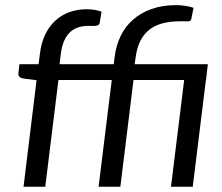

<svg xmlns="http://www.w3.org/2000/svg" viewBox="-20 -713 848 733"><path d="M69.8 0 119.6 -406.7 70.3 -413.1Q60.5 -414.6 54.9 -419.4Q49.3 -424.3 50.3 -434.1L54.2 -467.8H127.4L132.3 -507.3Q137.2 -548.3 152.1 -580.1Q167 -611.8 190.4 -633.5Q213.9 -655.3 244.6 -666.5Q275.4 -677.7 312 -677.7Q327.1 -677.7 341.1 -675.3Q355 -672.9 367.7 -668.5L360.8 -627Q359.9 -621.1 356.4 -618.4Q353 -615.7 347.7 -614.7Q342.3 -613.8 334.7 -614Q327.1 -614.3 317.9 -614.3Q296.9 -614.3 279.1 -608.6Q261.2 -603 247.6 -590.3Q233.9 -577.6 224.6 -556.6Q215.3 -535.6 211.9 -504.9L207.5 -467.8H414.1L417.5 -494.6Q422.9 -538.6 440.4 -575.2Q458 -611.8 487.8 -637.9Q517.6 -664.1 558.8 -678.7Q600.1 -693.4 652.3 -693.4Q669.4 -693.4 687.7 -690.7Q706.1 -688 718.8 -683.1L710.4 -640.6Q708.5 -631.3 698 -631.6Q687.5 -631.8 668.9 -631.8Q628.4 -631.8 598.1 -623.3Q567.9 -614.7 547.1 -597.2Q526.4 -579.6 514.2 -553.5Q502 -527.3 497.6 -492.2L494.1 -467.8H773.4L766.6 -407.7H766.1L715.8 0H632.8L683.1 -407.7H489.7L439.5 0H356.4L406.7 -407.7H203.1L152.8 0Z"/></svg>

Font: Carlito
Style: Italic
Weight: 400
Italic angle: -7°
Designer: Lukasz Dziedzic
Foundry: tyPoland Lukasz Dziedzic
Version: Version 1.104